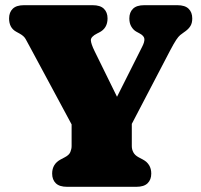

<svg xmlns="http://www.w3.org/2000/svg" viewBox="-20 -720 776 740"><path d="M563 -51Q563 -27.5 549 -13.8Q535 0 505.5 0H238.5Q209 0 195 -13.8Q181 -27.5 181 -51Q181 -88 214 -105.5L230 -114Q246.5 -122.5 251.2 -134.2Q256 -146 256 -157V-240.5L97 -536Q85 -558 78.8 -569.5Q72.5 -581 56.5 -590L42 -598Q15 -613 15 -649Q15 -672.5 29 -686.2Q43 -700 72.5 -700H337Q366.5 -700 380.5 -686.2Q394.5 -672.5 394.5 -649Q394.5 -610.5 361.5 -594.5L354.5 -591Q329.5 -578.5 330.2 -564.5Q331 -550.5 344.5 -523L431 -347L527.5 -539Q537.5 -558 536.5 -570Q535.5 -582 517.5 -591.5L505.5 -598Q494.5 -604 486.5 -617Q478.5 -630 478.5 -649Q478.5 -672.5 492.5 -686.2Q506.5 -700 536 -700H663.5Q693 -700 707 -686.2Q721 -672.5 721 -649Q721 -631.5 714.2 -620.2Q707.5 -609 694.5 -599.5L687.5 -594.5Q681 -590 674.5 -584.8Q668 -579.5 659.2 -566.5Q650.5 -553.5 635.5 -525L488 -242.5V-157Q488 -144 494 -132.8Q500 -121.5 514 -114L530 -105.5Q563 -88 563 -51Z"/></svg>

Font: Fraunces 9pt S100 Black
Style: Regular
Weight: 900
Version: Version 1.000; ttfautohint (v1.8.3)